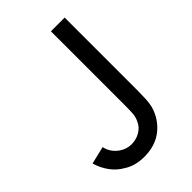

<svg xmlns="http://www.w3.org/2000/svg" viewBox="-226 -841 949 949"><g transform="rotate(-45 248.0 -367.0)"><path d="M412.5 -750V-235.5Q412.5 -176 407.5 -148Q403 -118.5 384.5 -84.5Q325 15.5 205 15.5Q141 15.5 97 -13.5Q61 -33.5 36.2 -67.8Q11.5 -102 0 -142.5L92.5 -164.5Q97 -142 110 -123.5Q123 -105 141.5 -92.5Q170 -73 204 -73Q219.5 -73 234.8 -77Q250 -81 263 -88.5Q276 -96 286.5 -107Q297 -118 303 -132.5Q312 -151 314.5 -170.5Q315.5 -180 316 -196.2Q316.5 -212.5 316.5 -235.5V-750Z"/></g></svg>

Font: Russisch Sans Medium
Style: Regular
Weight: 500
Width: 4
Designer: Michael Sharanda (font) & Cristiano Sobral (main changes)
Foundry: Michael Sharanda
Version: Version 2.00;September 8, 2020;FontCreator 13.0.0.2681 64-bi